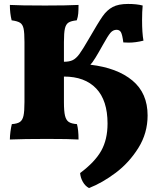

<svg xmlns="http://www.w3.org/2000/svg" viewBox="-20 -704 798 973"><path d="M728 -119Q728 -29 681 46Q634 121 566 172Q498 223 431 249Q412 239 400 218Q388 197 386 173Q461 117 493 60Q525 3 525 -78Q525 -195 467.5 -255.5Q410 -316 304 -316V-187Q304 -140 309.5 -117.5Q315 -95 328.5 -86Q342 -77 370 -75Q378 -46 378 3Q333 0 219 0Q101 0 30 3Q30 -14 33 -37Q36 -60 40 -75Q68 -77 81 -86Q94 -95 99 -117Q104 -139 104 -187V-491Q104 -538 99.5 -559Q95 -580 82 -588.5Q69 -597 39 -601Q30 -637 30 -679Q80 -676 209 -676Q318 -676 378 -679Q378 -653 376.5 -635.5Q375 -618 369 -601Q340 -598 327 -589.5Q314 -581 309 -559.5Q304 -538 304 -491V-391Q332 -391 349 -399.5Q366 -408 382.5 -430.5Q399 -453 429 -505Q478 -590 500 -621.5Q522 -653 551 -668.5Q580 -684 629 -684Q673 -684 703 -676Q700 -645 700 -602Q700 -537 707 -498Q667 -488 633 -488Q615 -488 605 -489Q600 -528 593 -540.5Q586 -553 571 -553Q553 -553 540 -538Q527 -523 501 -476Q480 -438 464 -412Q448 -386 438 -376Q574 -360 651 -296Q728 -232 728 -119Z"/></svg>

Font: Vollkorn SC Black
Style: Regular
Weight: 900
Designer: Friedrich Althausen
Foundry: Friedrich Althausen
Version: Version 4.015